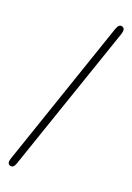

<svg xmlns="http://www.w3.org/2000/svg" viewBox="-179 -852 752 1094"><g transform="rotate(20 197.0 -305.0)"><path d="M33 177Q12 170 24 136L330 -760Q342 -794 363 -787Q384 -780 373 -746L66 150Q55 184 33 177Z"/></g></svg>

Font: Resource Han Rounded KR Light
Style: Regular
Weight: 300
Designer: Cyano Hao (round all glyphs); Ryoko NISHIZUKA 西塚涼子 (kana, bopomofo & ideographs); Paul D. Hunt (Latin, Greek & Cyrillic)
Foundry: Cyano Hao
Version: 0.990